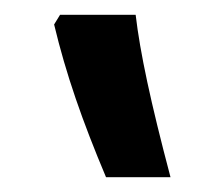

<svg xmlns="http://www.w3.org/2000/svg" viewBox="-20 -834 293 259"><path d="M61 -814 53 -801C69 -734 91 -671 123 -595H210C183 -697 169 -763 163 -814Z"/></svg>

Font: Noto Sans Armenian Semi
Style: Regular
Weight: 600
Designer: Monotype Design Team
Foundry: Monotype Imaging Inc.
Version: Version 1.901